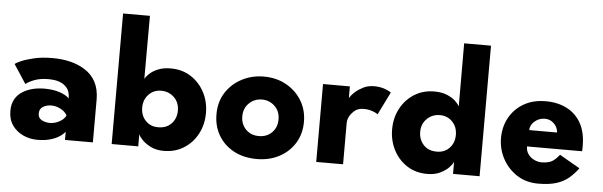

<svg xmlns="http://www.w3.org/2000/svg" viewBox="-46 -842 3165 1008"><g transform="rotate(5 1536.0 -338.0)"><path d="M175 12Q135 12 99.8 -4.2Q64.5 -20.5 42.8 -51.5Q21 -82.5 21 -127.5Q21 -198 78.5 -232Q125 -259 190 -259Q234 -259 268.8 -247.8Q303.5 -236.5 320 -219Q320 -241.5 313.8 -257.8Q307.5 -274 290.5 -287.5Q260.5 -310.5 207.5 -310.5Q163.5 -310.5 133.2 -299Q103 -287.5 87 -274.5L22 -374Q28 -380.5 53.8 -391.8Q79.5 -403 121.2 -412.8Q163 -422.5 217.5 -422.5Q320 -422.5 387 -381Q467 -331.5 467 -226V0H320V-43.5Q310 -30 290.5 -17.2Q271 -4.5 242.2 3.8Q213.5 12 175 12ZM233.5 -82Q258 -82 282.5 -95Q307 -108 317 -128.5Q307 -148 283 -161Q259 -174 233.5 -174Q207.5 -174 189 -162.2Q170.5 -150.5 170.5 -126.5Q170.5 -103 189.8 -92.5Q209 -82 233.5 -82Z M841 12Q801.5 12 773 -2.2Q744.5 -16.5 727.8 -33.8Q711 -51 707 -62.5H706V0H566V-688H707.5L707 -355Q713 -368 729.5 -383.5Q746 -399 773.8 -410.8Q801.5 -422.5 841 -422.5Q901.5 -422.5 947.2 -393Q993 -363.5 1019 -314.2Q1045 -265 1045 -205Q1045 -144.5 1019 -95.2Q993 -46 947 -17Q901 12 841 12ZM801 -109Q845.5 -109 871.2 -136.5Q897 -164 897 -205Q897 -248 869 -274.8Q841 -301.5 801 -301.5Q761.5 -301.5 735.2 -274Q709 -246.5 709 -205Q709 -163.5 734.5 -136.2Q760 -109 801 -109Z M1331.5 12Q1262 12 1210 -16Q1158 -44 1129.2 -92.8Q1100.5 -141.5 1100.5 -204Q1100.5 -270 1132.2 -319Q1164 -368 1216.5 -395.2Q1269 -422.5 1331.5 -422.5Q1398 -422.5 1450 -393.5Q1502 -364.5 1531.8 -315.2Q1561.5 -266 1561.5 -204Q1561.5 -141 1531.8 -92.2Q1502 -43.5 1450 -15.8Q1398 12 1331.5 12ZM1332.5 -109Q1374 -109 1400.8 -136Q1427.5 -163 1427.5 -205Q1427.5 -248 1399.5 -274.8Q1371.5 -301.5 1332.5 -301.5Q1292 -301.5 1264.2 -274.2Q1236.5 -247 1236.5 -205Q1236.5 -163.5 1263 -136.2Q1289.5 -109 1332.5 -109Z M1785.5 0H1644V-410.5H1785.5V-351H1787Q1810.5 -388 1859 -411.5Q1882.5 -422.5 1913 -422.5Q1964 -422.5 2002.5 -397L1943 -277Q1929.5 -288 1901 -295.5Q1887.5 -299 1869.5 -299Q1842 -299 1825.5 -287.5Q1785.5 -256.5 1785.5 -216Z M2230 12Q2168 12 2122.2 -18Q2076.5 -48 2051.2 -97.5Q2026 -147 2026 -205Q2026 -265.5 2052 -314.8Q2078 -364 2124 -393.2Q2170 -422.5 2230 -422.5Q2269.5 -422.5 2297.2 -410.8Q2325 -399 2341.5 -383.5Q2358 -368 2364 -355L2363.5 -688H2505V0H2365V-62.5H2364Q2360.5 -52 2344.2 -34.5Q2328 -17 2299.2 -2.5Q2270.5 12 2230 12ZM2270 -109Q2310.5 -109 2336.2 -136Q2362 -163 2362 -205Q2362 -247.5 2335.5 -274.5Q2309 -301.5 2270 -301.5Q2229.5 -301.5 2201.8 -274.2Q2174 -247 2174 -205Q2174 -165.5 2199 -137.2Q2224 -109 2270 -109Z M2814 12Q2750 12 2701.8 -19.5Q2653.5 -51 2626.5 -101.5Q2599.5 -152 2599.5 -209.5Q2599.5 -270 2626.5 -318.2Q2653.5 -366.5 2702.2 -394.5Q2751 -422.5 2817 -422.5Q2880 -422.5 2928.2 -398Q2976.5 -373.5 3003.5 -325.2Q3030.5 -277 3030.5 -205Q3030.5 -191 3030 -177.5H2739.5Q2739.5 -152.5 2752.5 -135.5Q2765.5 -118.5 2784.5 -109.8Q2803.5 -101 2821 -101Q2854 -101 2874 -110.8Q2894 -120.5 2916 -149L3023.5 -87Q3001 -56.5 2974.8 -34.5Q2948.5 -12.5 2910.5 -0.2Q2872.5 12 2814 12ZM2890 -264Q2889.5 -280 2880.8 -295.2Q2872 -310.5 2856.5 -320.5Q2841 -330.5 2820 -330.5Q2789.5 -330.5 2766.5 -310.2Q2743.5 -290 2743.5 -264Z"/></g></svg>

Font: Lucymar Sans
Style: Bold
Weight: 700
Foundry: The League of Moveable Type (original font) / Main changes by Cristiano Sobral with portions from Mirco Monsees
Version: Version 2.001;August 30, 2020;FontCreator 13.0.0.2681 64-bit